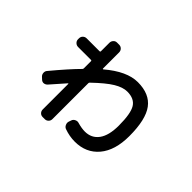

<svg xmlns="http://www.w3.org/2000/svg" viewBox="-124 -908 1247 1247"><g transform="rotate(45 500.0 -284.0)"><path d="M160.2 -174.8Q252.9 -286.1 313.5 -346.7Q316.4 -349.6 316.4 -356.4V-421.9Q316.4 -426.8 310.5 -426.8H192.4Q177.7 -426.8 167 -437Q156.2 -447.3 156.2 -461.9V-470.7Q156.2 -485.4 166.5 -495.6Q176.8 -505.9 192.4 -505.9H310.5Q315.4 -505.9 316.4 -510.7V-589.8Q316.4 -604.5 326.2 -615.2Q335.9 -626 350.6 -626H370.1Q384.8 -626 395 -615.7Q405.3 -605.5 405.3 -589.8V-441.4Q405.3 -440.4 407.2 -439.5Q409.2 -438.5 410.2 -439.5Q528.3 -540 627.9 -540Q736.3 -540 786.6 -472.2Q836.9 -404.3 836.9 -252.9Q836.9 -122.1 775.9 -49.3Q714.8 23.4 611.3 23.4Q562.5 23.4 513.7 5.9Q500 1 493.7 -13.7Q487.3 -28.3 492.2 -42L498 -58.6Q502 -71.3 516.1 -78.1Q530.3 -85 543.9 -80.1Q582 -69.3 611.3 -69.3Q671.9 -69.3 706.1 -115.7Q740.2 -162.1 740.2 -252.9Q740.2 -363.3 713.9 -405.8Q687.5 -448.2 623 -448.2Q583 -448.2 534.2 -418.9Q485.4 -389.6 409.2 -316.4Q405.3 -312.5 405.3 -307.6V22.5Q405.3 37.1 395 47.4Q384.8 57.6 370.1 57.6H350.6Q335.9 57.6 326.2 47.4Q316.4 37.1 316.4 22.5V-212.9Q316.4 -213.9 314.9 -214.4Q313.5 -214.8 312.5 -213.9Q265.6 -162.1 225.6 -115.2Q215.8 -104.5 202.1 -102.5Q188.5 -100.6 176.8 -111.3L163.1 -124Q152.3 -133.8 151.4 -148.9Q150.4 -164.1 160.2 -174.8Z"/></g></svg>

Font: Rounded-L Mgen+ 1m medium
Style: Regular
Weight: 500
Designer: [Source Han Sans]
Ryoko NISHIZUKA  (kana & ideographs); Paul D. Hunt (Latin, Greek & Cyrillic); Wenlong ZHANG  (bopomofo
Version: Version 1.059.20150602